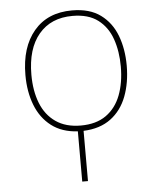

<svg xmlns="http://www.w3.org/2000/svg" viewBox="-54 -583 709 868"><g transform="rotate(-5 300.0 -149.5)"><path d="M284 238V10Q212 6 164.5 -30.5Q117 -67 93.5 -127.5Q70 -188 70 -264Q70 -390 132 -463.5Q194 -537 305 -537Q385 -537 434.5 -500.5Q484 -464 507 -403Q530 -342 530 -267Q530 -190 506.5 -128Q483 -66 434 -29.5Q385 7 310 10V238ZM300 -15Q370 -15 415 -47Q460 -79 481.5 -135.5Q503 -192 503 -265Q503 -334 483.5 -390Q464 -446 420.5 -479Q377 -512 305 -512Q207 -512 152 -446.5Q97 -381 97 -263Q97 -190 119 -134Q141 -78 186.5 -46.5Q232 -15 300 -15Z"/></g></svg>

Font: Noto Sans Mono Thin
Style: Regular
Weight: 100
Designer: Monotype Design Team
Foundry: Monotype Imaging Inc.
Version: Version 2.014